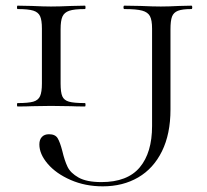

<svg xmlns="http://www.w3.org/2000/svg" viewBox="-20 -645 730 678"><path d="M280 -281Q282 -281 282 -275Q282 -269 280 -269Q249 -269 231 -270L160 -271L93 -270Q74 -269 42 -269Q40 -269 40 -275Q40 -281 42 -281Q80 -281 97.5 -286Q115 -291 121.5 -305.5Q128 -320 128 -350V-544Q128 -574 121.5 -588Q115 -602 97.5 -607.5Q80 -613 42 -613Q40 -613 40 -619Q40 -625 42 -625L93 -624Q135 -622 160 -622Q189 -622 233 -624L280 -625Q282 -625 282 -619Q282 -613 280 -613Q242 -613 224.5 -607Q207 -601 200.5 -586.5Q194 -572 194 -542V-350Q194 -319 200 -305Q206 -291 223.5 -286Q241 -281 280 -281ZM656 -613Q624 -613 608.5 -607Q593 -601 587.5 -586.5Q582 -572 582 -542V-258Q582 -172 552 -111Q522 -50 468 -18.5Q414 13 343 13Q281 13 229.5 -9.5Q178 -32 148.5 -66.5Q119 -101 119 -135Q119 -152 128 -161.5Q137 -171 153 -171Q175 -171 183.5 -157Q192 -143 200 -112Q208 -78 218.5 -56Q229 -34 257.5 -18Q286 -2 338 -2Q430 -2 473.5 -54Q517 -106 517 -200V-544Q517 -574 509.5 -588Q502 -602 482 -607.5Q462 -613 419 -613Q416 -613 416 -619Q416 -625 419 -625L477 -624Q521 -622 548 -622Q575 -622 613 -624L656 -625Q659 -625 659 -619Q659 -613 656 -613Z"/></svg>

Font: Cormorant Infant
Style: Regular
Weight: 400
Designer: Christian Thalmann (Catharsis Fonts)
Foundry: Catharsis Fonts
Version: Version 4.000